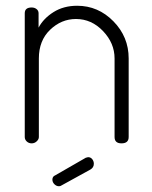

<svg xmlns="http://www.w3.org/2000/svg" viewBox="-20 -498 528 667"><path d="M66 -22V-452Q66 -472 90 -472Q100 -472 107 -466.5Q114 -461 114 -452V-402Q131 -434 166 -456Q201 -478 248 -478Q321 -478 374 -424Q427 -370 427 -295V-22Q427 0 402 0Q378 0 378 -22V-295Q378 -348 338 -390Q298 -432 244 -432Q193 -432 154 -394.5Q115 -357 115 -295V-22Q115 -14 107.5 -7Q100 0 90 0Q80 0 73 -6.5Q66 -13 66 -22ZM162 126Q162 115 172 111L278 50Q284 48 286 48Q295 48 300.5 55Q306 62 306 71Q306 84 294 91L194 146Q190 149 185 149Q176 149 169 142Q162 135 162 126Z"/></svg>

Font: Terminal Dosis
Style: Light
Weight: 300
Designer: EdgarTolentino, PabloImpallari, IginoMarini
Foundry: EdgarTolentino, PabloImpallari, IginoMarini
Version: Version 1.006